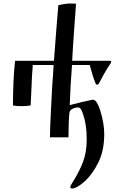

<svg xmlns="http://www.w3.org/2000/svg" viewBox="-20 -784 697 1096"><path d="M54 -182Q54 -324 66 -437H288L301 -609Q307 -689 313 -754Q352 -764 384 -764Q403 -764 414 -763L403 -611Q395 -500 392 -437H607Q615 -437 615 -431Q615 -429 612 -423Q594 -398 571 -357L544 -306Q539 -300 533.5 -300.5Q528 -301 526 -307Q517 -328 509 -354L492 -413H391L383 -293Q379 -211 378 -184L450 -202L486 -210Q508 -215 509 -215Q518 -215 526 -207Q539 -193 552 -154Q575 -79 575 -20Q575 76 542 142Q510 208 465 250Q418 292 391 292Q383 291 381 287Q381 287 384 274Q434 195 454 140Q475 84 475 11Q475 -81 449 -146Q440 -171 426 -171Q412 -171 396 -164Q378 -156 376 -139Q371 -87 371 0H265Q265 -40 272 -178L278 -292Q280 -313 282.5 -353Q285 -393 286 -413H167Q167 -409 165.5 -389Q164 -369 163 -356L160 -289Q158 -233 155 -182Q131 -178 103 -178Q74 -178 54 -182Z"/></svg>

Font: Ponomar Unicode TT
Style: Regular
Weight: 400
Designer: Vladislav V. Dorosh, Yuri A.W. Shardt, Nikita Simmons, Aleksandr Andreev
Foundry: Ponomar Project
Version: 1.1